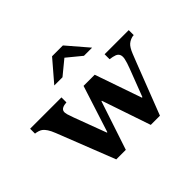

<svg xmlns="http://www.w3.org/2000/svg" viewBox="-169 -1023 1278 1278"><g transform="rotate(-45 470.0 -384.0)"><path d="M552.2 -777.8 679.2 -629.9H602.5L501.5 -712.9L400.4 -629.9H323.2L450.2 -777.8ZM300.8 -540V-493.2Q252.9 -490.2 246.1 -465.8Q242.7 -453.6 248.3 -434.1Q253.9 -414.6 264.2 -387.2L349.1 -160.2H353L459 -490.2H564L678.2 -160.2H683.1L757.8 -355Q773.4 -395.5 778.8 -421.4Q789.1 -467.8 754.9 -482.4Q735.4 -489.7 707 -493.2V-540H934.1V-493.2Q920.4 -493.2 904.8 -486.6Q889.2 -480 877.9 -470.2Q858.9 -453.6 841.8 -411.1Q832.5 -387.7 816.9 -348.1L678.2 9.8H591.8L475.1 -334H471.2L356.9 9.8H267.1L106.9 -397.9Q93.8 -431.2 82 -448.7Q70.3 -466.3 58.1 -476.1Q48.8 -483.4 34.4 -488Q20 -492.7 5.9 -494.1V-540Z"/></g></svg>

Font: BIZ UDPMincho
Style: Bold
Weight: 700
Designer: TypeBank Co., Ltd.
Foundry: Morisawa Inc.
Version: Version 1.06